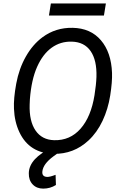

<svg xmlns="http://www.w3.org/2000/svg" viewBox="-20 -882 712 1113"><path d="M58.1 0ZM289.6 9.8Q221.7 8.3 171.6 -22.9Q121.6 -54.2 92.8 -115Q64 -175.8 61 -251.5Q58.1 -310.5 74.2 -397.5Q90.3 -484.4 129.9 -554.2Q169.4 -624 226.1 -666Q302.7 -722.7 400.9 -720.7Q504.9 -718.8 564.9 -648.7Q625 -578.6 629.4 -459Q631.3 -407.7 618.9 -328.6Q606.4 -249.5 574.5 -181.6Q542.5 -113.8 493.2 -67.9Q407.2 12.2 289.6 9.8ZM539.1 -436.5Q542 -532.7 505.4 -585.7Q468.8 -638.7 396.5 -640.6Q331.1 -642.6 279.5 -605.5Q228 -568.4 195.1 -494.4Q162.1 -420.4 153.3 -307.1L151.9 -275.4Q148.9 -179.7 186 -125.5Q223.1 -71.3 293.9 -69.3Q386.2 -66.9 447 -136Q507.8 -205.1 527.8 -330.1Q537.6 -391.6 539.1 -436.5ZM321.3 1.5 289.6 24.4Q230 68.4 225.6 111.8Q222.2 142.6 253.9 143.6Q269.5 144 302.2 131.3L304.2 190.4Q271 211.4 230.5 211.4Q192.4 211.4 169.2 186.8Q146 162.1 147 122.1Q148.4 35.6 284.2 -27.8ZM582.5 -792H263.7L274.9 -861.8H593.8Z"/></svg>

Font: Roboto
Style: Italic
Weight: 400
Italic angle: -12°
Designer: Google
Version: Version 2.134; 2016; ttfautohint (v1.6)